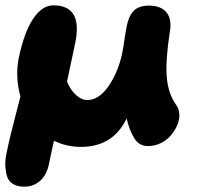

<svg xmlns="http://www.w3.org/2000/svg" viewBox="-22 -538 742 716"><path d="M67.9 158.2Q53.7 158.2 42.5 155Q31.2 151.9 20.5 143.8Q9.8 135.7 4.9 121.3Q0 106.9 -2 84.7Q-3.9 62.5 2.9 30.8Q9.3 -1 18.1 -36.9Q26.9 -72.8 37.8 -114.5Q48.8 -156.2 54.2 -178.2Q34.7 -248.5 46.9 -316.9Q67.4 -416.5 101.1 -467.3Q134.8 -518.1 176.8 -518.1Q287.1 -518.1 258.8 -378.9Q233.9 -259.3 228 -233.9Q239.7 -204.1 260.5 -184.6Q281.2 -165 303.2 -165Q347.7 -165 383.8 -218.3Q419.9 -271.5 434.1 -341.8Q438 -361.3 442.4 -391.8Q446.8 -422.4 450.2 -439Q458 -478.5 476.8 -497.8Q495.6 -517.1 534.2 -517.1Q576.7 -517.1 597.9 -492.9Q619.1 -468.8 611.8 -421.9Q594.7 -313 599.9 -250.7Q605 -188.5 634.8 -147Q645.5 -132.8 646.7 -112.3Q647.9 -91.8 639.2 -71.5Q630.4 -51.3 615.5 -33.4Q600.6 -15.6 577.9 -4.4Q555.2 6.8 529.8 6.8Q497.1 6.8 479 -22Q460.9 -50.8 450.2 -96.2Q399.4 9.8 279.8 9.8Q226.1 9.8 179.2 -13.2Q175.8 2.9 169.4 31.5Q163.1 60.1 161.1 71.8Q152.3 114.3 127.7 136.2Q103 158.2 67.9 158.2Z"/></svg>

Font: Shantell Sans Normal
Style: Italic
Weight: 800
Italic angle: -11.31°
Designer: Stephen Nixon, Anya Danilova, Shantell Martin
Foundry: Arrow Type
Version: Version 1.006;[559af2be0]